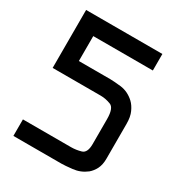

<svg xmlns="http://www.w3.org/2000/svg" viewBox="-178 -881 937 1003"><g transform="rotate(30 290.0 -380.0)"><path d="M509.8 -759.8Q509.8 -726.6 509.8 -660.2Q389.6 -660.2 150.4 -660.2Q150.4 -610.4 150.4 -509.8Q212.9 -509.8 339.8 -509.8Q359.4 -509.8 405.3 -504.9Q450.2 -499 486.3 -465.8Q504.9 -448.2 517.6 -419.9Q530.3 -392.6 530.3 -349.6Q530.3 -280.3 530.3 -139.6Q530.3 -103.5 517.6 -78.1Q504.9 -53.7 486.3 -38.1Q450.2 -9.8 404.3 -4.9Q359.4 0 339.8 0Q243.2 0 49.8 0Q49.8 -33.2 49.8 -99.6Q146.5 -99.6 339.8 -99.6Q370.1 -99.6 400.4 -108.4Q429.7 -117.2 429.7 -169.9Q429.7 -219.7 429.7 -320.3Q429.7 -387.7 400.4 -398.4Q370.1 -410.2 339.8 -410.2Q306.6 -410.2 224.6 -410.2Q142.6 -410.2 49.8 -410.2Q49.8 -526.4 49.8 -759.8Q203.1 -759.8 509.8 -759.8Z"/></g></svg>

Font: Alibu-Mazigh Belkasim 1
Style: Bold
Weight: 400
Designer: Mazigh Moubarik Belkasim
Version: Version 1.0